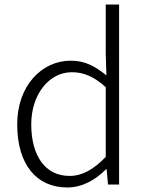

<svg xmlns="http://www.w3.org/2000/svg" viewBox="-20 -815 645 848"><path d="M277 13C347 13 405 -24 449 -68H451L457 0H506V-795H447V-579L450 -482C399 -523 356 -547 292 -547C166 -547 56 -438 56 -266C56 -86 143 13 277 13ZM287 -38C179 -38 118 -128 118 -266C118 -397 196 -496 297 -496C348 -496 394 -478 447 -430V-122C394 -67 344 -38 287 -38Z"/></svg>

Font: Noto Sans SC Light
Style: Regular
Weight: 300
Designer: Ryoko NISHIZUKA 西塚涼子 (kana, bopomofo & ideographs); Paul D. Hunt (Latin, Greek & Cyrillic); Sandoll Communications 산돌커뮤니
Foundry: Adobe
Version: Version 2.004;hotconv 1.0.118;makeotfexe 2.5.65603